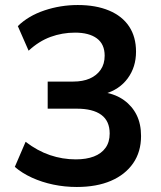

<svg xmlns="http://www.w3.org/2000/svg" viewBox="-20 -735 640 765"><path d="M286 10Q238 10 192.5 0.5Q147 -9 107.5 -27Q68 -45 39 -70L82 -170Q129 -134 179 -117Q229 -100 282 -100Q324 -100 354 -111.5Q384 -123 400.5 -146Q417 -169 417 -203Q417 -253 383.5 -277.5Q350 -302 286 -302H170V-410H272Q310 -410 337.5 -422Q365 -434 381 -457Q397 -480 397 -513Q397 -559 366 -582Q335 -605 279 -605Q228 -605 181.5 -588Q135 -571 94 -533L51 -631Q93 -672 157 -693.5Q221 -715 290 -715Q362 -715 414.5 -693Q467 -671 494.5 -629.5Q522 -588 522 -529Q522 -468 489 -423Q456 -378 397 -361V-367Q442 -359 474.5 -335.5Q507 -312 524.5 -276.5Q542 -241 542 -193Q542 -130 510.5 -84.5Q479 -39 422 -14.5Q365 10 286 10Z"/></svg>

Font: Nunito Sans 10pt
Style: Bold
Weight: 700
Designer: Vernon Adams
Foundry: Vernon Adams
Version: Version 3.101;gftools[0.9.27]